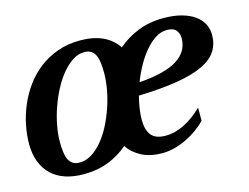

<svg xmlns="http://www.w3.org/2000/svg" viewBox="-80 -657 1031 796"><g transform="rotate(-15 436.0 -259.0)"><path d="M189.5 10.7Q146.5 10.7 111.8 -0.7Q77.1 -12.2 53 -34.9Q28.8 -57.6 15.6 -91.3Q2.4 -125 2.4 -168.9Q2.4 -208 11 -250Q19.5 -292 36.6 -332Q53.7 -372.1 79.8 -408Q106 -443.8 140.9 -470.7Q175.8 -497.6 220 -513.4Q264.2 -529.3 317.9 -529.3Q372.6 -529.3 413.3 -511Q454.1 -492.7 477.5 -456.5Q516.6 -490.2 565.9 -509.8Q615.2 -529.3 674.3 -529.3Q719.2 -529.3 752.7 -520Q786.1 -510.7 808.3 -494.6Q830.6 -478.5 841.6 -456.8Q852.5 -435.1 852.5 -410.2Q852.5 -371.1 833.7 -341.6Q814.9 -312 772.5 -291.5Q730 -271 661.6 -259.5Q593.3 -248 494.1 -245.1Q487.3 -218.8 483.4 -193.4Q479.5 -168 479.5 -144.5Q479.5 -101.6 497.8 -78.6Q516.1 -55.7 559.6 -55.7Q599.1 -55.7 639.6 -75.9Q680.2 -96.2 718.3 -133.3V-77.1Q702.1 -60.1 680.2 -44.2Q658.2 -28.3 633.3 -16.1Q608.4 -3.9 581.3 3.4Q554.2 10.7 527.3 10.7Q475.6 10.7 439.2 -8.1Q402.8 -26.9 381.3 -59.1Q344.7 -26.9 296.9 -8.1Q249 10.7 189.5 10.7ZM186.5 -40.5Q212.9 -40.5 237.5 -55.9Q262.2 -71.3 283.7 -96.9Q305.2 -122.6 322.8 -156.5Q340.3 -190.4 353 -227.5Q365.7 -264.6 372.6 -302.5Q379.4 -340.3 379.4 -374Q379.4 -396.5 377.2 -415.5Q375 -434.6 368.9 -448.5Q362.8 -462.4 351.3 -470.2Q339.8 -478 320.8 -478Q295.9 -478 272 -462.6Q248 -447.3 226.6 -421.6Q205.1 -396 187 -362.1Q168.9 -328.1 155.8 -291Q142.6 -253.9 135.3 -216.1Q127.9 -178.2 127.9 -144.5Q127.9 -122.1 130.1 -103Q132.3 -84 138.4 -70.1Q144.5 -56.2 156 -48.3Q167.5 -40.5 186.5 -40.5ZM675.8 -478Q651.4 -478 627.9 -463.4Q604.5 -448.7 583 -423.8Q561.5 -398.9 543.2 -366.2Q524.9 -333.5 511.2 -297.9Q568.4 -302.2 609.1 -312.7Q649.9 -323.2 676 -340.1Q702.1 -356.9 714.6 -379.4Q727.1 -401.9 727.1 -429.7Q727.1 -450.2 715.3 -464.1Q703.6 -478 675.8 -478Z"/></g></svg>

Font: Arian AMU Serif
Style: Bold Italic
Weight: 700
Italic angle: -15°
Designer: Ruben Hakobyan (Tarumian)
Foundry: Ruben Hakobyan (Tarumian)
Version: Version 1.002